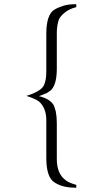

<svg xmlns="http://www.w3.org/2000/svg" viewBox="-20 -700 520 901"><path d="M240.2 159.2H237.8ZM337.9 181.2Q275.4 180.7 241.2 159.2H240.2Q240.2 158.7 236.3 155.8H235.4Q197.3 131.8 197.3 41V-136.2Q197.3 -165.5 188.2 -187.7Q179.2 -210 162.6 -224.1Q154.8 -229.5 140.4 -236.3Q126 -243.2 104 -250Q172.9 -271.5 186 -299.8Q197.3 -323.7 197.3 -362.8V-541Q197.3 -631.3 235.4 -654.8Q253.4 -665.5 277.3 -672.9Q301.3 -680.2 332 -680.2H337.9V-666.5Q307.1 -658.7 286.6 -643.1Q266.1 -627.4 256.8 -609.9Q252 -597.2 249.3 -580.8Q246.6 -564.5 246.6 -545.9V-377.9Q246.6 -302.7 218.3 -275.9L198.7 -262.7L166 -250L162.6 -249H162.1Q218.3 -235.4 233.9 -202.6L241.7 -177.2Q244.1 -165 245.4 -150.9Q246.6 -136.7 246.6 -121.1V46.9Q246.6 117.2 291 147.9Q299.3 153.8 311.5 158.7Q323.7 163.6 337.9 167.5Z"/></svg>

Font: Atsinvsda
Style: Italic
Weight: 400
Italic angle: -12°
Designer: Al Webster
Foundry: Al Webster and Michael Everson
Version: Version 2.000